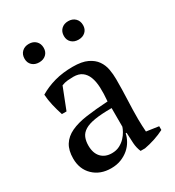

<svg xmlns="http://www.w3.org/2000/svg" viewBox="-175 -821 856 938"><g transform="rotate(-30 252.5 -352.0)"><path d="M39 0ZM410 -131Q410 -109 411 -93Q412 -77 413 -59L482 -49V-28Q457 -15 426.5 -5Q396 5 368 10H343Q333 -13 331 -40.5Q329 -68 328 -101H323Q319 -81 307.5 -60.5Q296 -40 277.5 -24Q259 -8 234 2Q209 12 177 12Q116 12 77.5 -25Q39 -62 39 -122Q39 -168 57.5 -197.5Q76 -227 112 -244Q148 -261 201 -268.5Q254 -276 324 -280Q328 -323 326.5 -357.5Q325 -392 315.5 -416.5Q306 -441 287.5 -454.5Q269 -468 239 -468Q225 -468 207.5 -466.5Q190 -465 173 -458L126 -338H100Q90 -368 82.5 -400Q75 -432 73 -463Q111 -486 157.5 -499Q204 -512 261 -512Q312 -512 342.5 -497.5Q373 -483 389 -460Q405 -437 410 -409Q415 -381 415 -353Q415 -293 412.5 -237.5Q410 -182 410 -131ZM217 -50Q242 -50 261 -60Q280 -70 293 -84Q306 -98 314 -112.5Q322 -127 325 -137V-242Q267 -242 230 -236Q193 -230 172 -217Q151 -204 143 -184.5Q135 -165 135 -140Q135 -97 157 -73.5Q179 -50 217 -50ZM77 -663Q77 -687 92 -701.5Q107 -716 131 -716Q155 -716 170 -701.5Q185 -687 185 -663Q185 -640 170 -626Q155 -612 131 -612Q107 -612 92 -626Q77 -640 77 -663ZM299 -663Q299 -687 314 -701.5Q329 -716 353 -716Q377 -716 392 -701.5Q407 -687 407 -663Q407 -640 392 -626Q377 -612 353 -612Q329 -612 314 -626Q299 -640 299 -663Z"/></g></svg>

Font: PT Serif
Style: Regular
Weight: 400
Designer: A.Korolkova, O.Umpeleva, V.Yefimov
Foundry: ParaType Ltd
Version: Version 1.000W OFL; ttfautohint (v1.6)